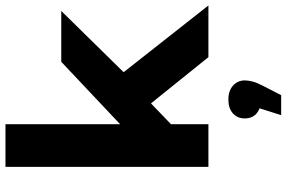

<svg xmlns="http://www.w3.org/2000/svg" viewBox="-193 -589 1048 702"><g transform="rotate(-90 331.0 -238.0)"><path d="M473 0 304 -210 228 -137V0H72V-742H228V-323L456 -538H642L418 -310L662 0ZM261 266 286 187Q275 183 267 176Q249 160 249 133Q249 106 267.5 89.5Q286 73 318 73Q350 73 369 90Q388 107 388 133Q388 145 384 161Q380 177 369 198L334 266Z"/></g></svg>

Font: Montserrat Z
Style: Bold
Weight: 700
Designer: Julieta Ulanovsky
Foundry: Julieta Ulanovsky
Version: Version 8.000